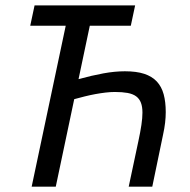

<svg xmlns="http://www.w3.org/2000/svg" viewBox="-20 -696 707 716"><path d="M314.9 -600.1 272.9 -400.9Q322.8 -414.6 365.5 -422.4Q408.2 -430.2 445.8 -430.2Q488.8 -430.2 517.8 -420.7Q546.9 -411.1 564.7 -392.1Q582.5 -373 590.3 -344.5Q598.1 -315.9 598.1 -277.8Q598.1 -259.3 595.7 -238.3Q593.3 -217.3 587.9 -192.9L547.9 0H460L496.1 -169.9Q503.4 -203.6 507.3 -230Q511.2 -256.3 511.2 -275.9Q511.2 -297.9 505.6 -312.7Q500 -327.6 487.8 -336.7Q475.6 -345.7 455.8 -349.4Q436 -353 408.2 -353Q392.1 -353 373.5 -350.8Q355 -348.6 335.2 -345Q315.4 -341.3 295.7 -336.4Q275.9 -331.5 256.8 -326.2L188 0H98.1L225.1 -600.1H92.8L108.9 -675.8H483.9L467.8 -600.1Z"/></svg>

Font: Lorenzo Sans
Style: Italic
Weight: 400
Italic angle: -12°
Foundry: Intel Corporation
Version: Version 1.00; ttfautohint (v1.5)